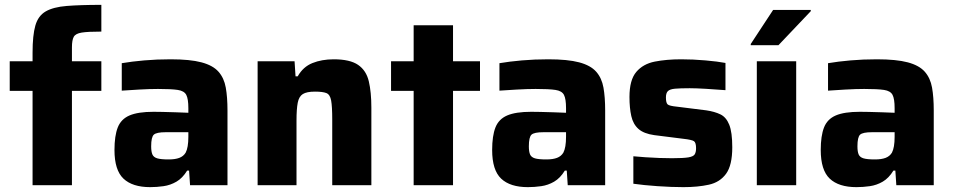

<svg xmlns="http://www.w3.org/2000/svg" viewBox="-20 -762 3924 790"><path d="M114 0V-388H20V-510H114V-545Q114 -617 125.5 -657Q137 -697 168 -715Q199 -733 254.5 -737.5Q310 -742 397 -742V-632Q342 -632 316.5 -628Q291 -624 283.5 -610.5Q276 -597 276 -567V-510H397V-388H276V0Z M598 8Q525 8 488 -27Q451 -62 451 -145Q451 -203 464.5 -237.5Q478 -272 513 -287Q548 -302 612 -302Q624 -302 649 -301.5Q674 -301 703 -300Q732 -299 755 -298V-317Q755 -355 746.5 -371.5Q738 -388 711.5 -392Q685 -396 630 -396Q596 -396 552 -393.5Q508 -391 481 -389V-502Q522 -509 573.5 -513.5Q625 -518 682 -518Q762 -518 809 -505.5Q856 -493 879 -467Q902 -441 909 -401.5Q916 -362 916 -308V0H762L758 -60H750Q731 -29 706 -14.5Q681 0 653 4Q625 8 598 8ZM674 -106Q701 -106 718 -112.5Q735 -119 744 -134Q755 -155 755 -199V-218H662Q624 -218 613 -208Q602 -198 602 -160Q602 -138 607 -126.5Q612 -115 627 -110.5Q642 -106 674 -106Z M1040 0V-510H1192L1196 -448H1205Q1227 -487 1265.5 -502.5Q1304 -518 1353 -518Q1420 -518 1453.5 -495Q1487 -472 1497.5 -427.5Q1508 -383 1508 -319V0H1347V-270Q1347 -324 1342.5 -348.5Q1338 -373 1323 -379Q1308 -385 1276 -385Q1242 -385 1226 -375Q1210 -365 1205 -339Q1200 -313 1200 -266V0Z M1682 0V-388H1589V-510H1682V-658H1844V-510H1955V-388H1844V0Z M2152 8Q2079 8 2042 -27Q2005 -62 2005 -145Q2005 -203 2018.5 -237.5Q2032 -272 2067 -287Q2102 -302 2166 -302Q2178 -302 2203 -301.5Q2228 -301 2257 -300Q2286 -299 2309 -298V-317Q2309 -355 2300.5 -371.5Q2292 -388 2265.5 -392Q2239 -396 2184 -396Q2150 -396 2106 -393.5Q2062 -391 2035 -389V-502Q2076 -509 2127.5 -513.5Q2179 -518 2236 -518Q2316 -518 2363 -505.5Q2410 -493 2433 -467Q2456 -441 2463 -401.5Q2470 -362 2470 -308V0H2316L2312 -60H2304Q2285 -29 2260 -14.5Q2235 0 2207 4Q2179 8 2152 8ZM2228 -106Q2255 -106 2272 -112.5Q2289 -119 2298 -134Q2309 -155 2309 -199V-218H2216Q2178 -218 2167 -208Q2156 -198 2156 -160Q2156 -138 2161 -126.5Q2166 -115 2181 -110.5Q2196 -106 2228 -106Z M2792 8Q2743 8 2685.5 4Q2628 0 2586 -6V-119Q2607 -117 2635.5 -115Q2664 -113 2693 -112Q2722 -111 2745 -111Q2792 -111 2812.5 -114.5Q2833 -118 2838.5 -127Q2844 -136 2844 -152Q2844 -175 2835.5 -181Q2827 -187 2791 -191L2672 -206Q2629 -212 2607 -231.5Q2585 -251 2577.5 -284.5Q2570 -318 2570 -363Q2570 -433 2598 -466Q2626 -499 2674 -508.5Q2722 -518 2783 -518Q2831 -518 2882.5 -513.5Q2934 -509 2965 -503V-391Q2927 -394 2885.5 -396.5Q2844 -399 2818 -399Q2778 -399 2757 -397Q2736 -395 2728 -387Q2720 -379 2720 -361Q2720 -339 2727 -332.5Q2734 -326 2766 -323L2886 -308Q2920 -303 2944 -291.5Q2968 -280 2980.5 -249Q2993 -218 2993 -156Q2993 -82 2967.5 -47Q2942 -12 2896.5 -2Q2851 8 2792 8Z M3094 0V-510H3256V0ZM3069 -576V-581L3161 -721H3316V-716L3183 -576Z M3504 8Q3431 8 3394 -27Q3357 -62 3357 -145Q3357 -203 3370.5 -237.5Q3384 -272 3419 -287Q3454 -302 3518 -302Q3530 -302 3555 -301.5Q3580 -301 3609 -300Q3638 -299 3661 -298V-317Q3661 -355 3652.5 -371.5Q3644 -388 3617.5 -392Q3591 -396 3536 -396Q3502 -396 3458 -393.5Q3414 -391 3387 -389V-502Q3428 -509 3479.5 -513.5Q3531 -518 3588 -518Q3668 -518 3715 -505.5Q3762 -493 3785 -467Q3808 -441 3815 -401.5Q3822 -362 3822 -308V0H3668L3664 -60H3656Q3637 -29 3612 -14.5Q3587 0 3559 4Q3531 8 3504 8ZM3580 -106Q3607 -106 3624 -112.5Q3641 -119 3650 -134Q3661 -155 3661 -199V-218H3568Q3530 -218 3519 -208Q3508 -198 3508 -160Q3508 -138 3513 -126.5Q3518 -115 3533 -110.5Q3548 -106 3580 -106Z"/></svg>

Font: Saira
Style: Bold
Weight: 700
Designer: Hector Gatti with collaboration of the Omnibus-Type team
Foundry: Omnibus-Type
Version: Version 1.100; ttfautohint (v1.8.3)